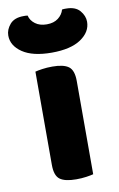

<svg xmlns="http://www.w3.org/2000/svg" viewBox="-118 -779 517 835"><g transform="rotate(-10 141.0 -361.5)"><path d="M150 8Q100 8 78 -8.5Q56 -25 56 -72V-484Q67 -487 87.5 -490Q108 -493 132 -493Q182 -493 204 -476.5Q226 -460 226 -413V-1Q215 2 194.5 5Q174 8 150 8ZM141 -678Q172 -678 191.5 -693Q211 -708 217 -730Q222 -731 226 -731Q230 -731 235 -731Q276 -731 295.5 -708Q315 -685 315 -659Q315 -614 270 -583.5Q225 -553 141 -553Q57 -553 12 -583.5Q-33 -614 -33 -659Q-33 -685 -13.5 -708Q6 -731 47 -731Q52 -731 56 -731Q60 -731 65 -730Q70 -708 90 -693Q110 -678 141 -678Z"/></g></svg>

Font: Baloo Thambi 2 ExtraBold
Style: Regular
Weight: 800
Designer: Aadarsh Rajan and Ek Type
Foundry: Ek Type
Version: Version 1.640;hotconv 1.0.111;makeotfexe 2.5.65597; ttfautoh